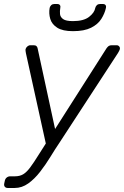

<svg xmlns="http://www.w3.org/2000/svg" viewBox="-50 -745 616 955"><path d="M-11 190Q-21 190 -26 184Q-31 178 -29 168L-26 154Q-24 144 -16.5 138Q-9 132 1 132H24Q48 132 65 122Q82 112 100 88Q118 64 144 22L480 -505Q485 -512 490.5 -516Q496 -520 506 -520H530Q538 -520 543 -514Q548 -508 546 -500Q545 -495 536 -480L245 -34Q224 -3 200.5 35.5Q177 74 149.5 109.5Q122 145 90.5 167.5Q59 190 23 190ZM181 -17 79 -480Q76 -495 77 -500Q79 -508 86 -514Q93 -520 101 -520H117Q127 -520 131.5 -515.5Q136 -511 137 -505L226 -94ZM313 -590Q262 -590 235 -607Q208 -624 200 -651Q192 -678 197 -706Q199 -714 205 -719.5Q211 -725 220 -725H235Q244 -725 248 -719.5Q252 -714 250 -706Q247 -690 248.5 -675Q250 -660 264 -650Q278 -640 313 -640Q366 -640 393 -661Q420 -682 424 -706Q426 -714 432 -719.5Q438 -725 447 -725H462Q471 -725 475 -719.5Q479 -714 477 -706Q471 -678 454 -651Q437 -624 403 -607Q369 -590 313 -590Z"/></svg>

Font: Rubik Light
Style: Italic
Weight: 300
Italic angle: -12°
Designer: Hubert and Fischer
Foundry: Hubert and Fischer
Version: Version 2.300;gftools[0.9.30]